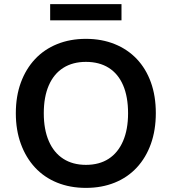

<svg xmlns="http://www.w3.org/2000/svg" viewBox="-20 -904 835 934"><path d="M398 10Q321 10 258 -15.5Q195 -41 150.5 -89Q106 -137 81.5 -204Q57 -271 57 -353Q57 -436 81.5 -502.5Q106 -569 150.5 -616.5Q195 -664 258 -689.5Q321 -715 398 -715Q475 -715 538 -689.5Q601 -664 645.5 -617Q690 -570 714 -503.5Q738 -437 738 -354Q738 -271 714 -204Q690 -137 645.5 -89Q601 -41 538 -15.5Q475 10 398 10ZM398 -102Q463 -102 508.5 -131.5Q554 -161 578.5 -217.5Q603 -274 603 -353Q603 -433 579 -489Q555 -545 509 -574Q463 -603 398 -603Q334 -603 288 -574Q242 -545 217.5 -489Q193 -433 193 -353Q193 -274 217.5 -217.5Q242 -161 288 -131.5Q334 -102 398 -102ZM224 -805V-884H571V-805Z"/></svg>

Font: Nunito Sans 11pt
Style: Bold
Weight: 700
Version: Version 3.101;gftools[0.9.27]